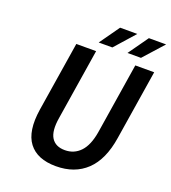

<svg xmlns="http://www.w3.org/2000/svg" viewBox="-150 -937 942 1059"><g transform="rotate(20 321.0 -407.5)"><path d="M289.1 -710 372.1 -827.1H473.1L369.1 -710ZM458 -710 541 -827.1H642.1L537.1 -710ZM299.8 12.2Q189.5 12.2 139.9 -53.2Q90.3 -118.7 110.8 -251L175.8 -660.2H292L226.1 -244.1Q212.9 -164.1 236.8 -126Q260.7 -87.9 315.9 -87.9Q370.1 -87.9 406.5 -126.2Q442.9 -164.6 456.1 -244.1L522 -660.2H632.8L567.9 -251Q547.4 -118.7 478.5 -53.2Q409.7 12.2 299.8 12.2Z"/></g></svg>

Font: Office Code Pro Medium Italic
Style: Regular
Weight: 500
Italic angle: -9°
Designer: Nathan Rutzky & Paul D. Hunt
Foundry: Adobe Systems Incorporated
Version: Version 1.004;PS 001.004;hotconv 1.0.70;makeotf.lib2.5.58329